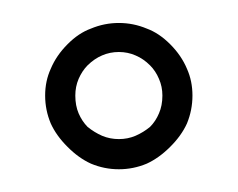

<svg xmlns="http://www.w3.org/2000/svg" viewBox="-20 -734 208 168"><path d="M84 -713.9Q71.3 -713.9 59.6 -709Q48.8 -705.1 39.1 -695.3Q29.3 -685.5 24.4 -673.8Q19.5 -663.1 19.5 -650.4Q19.5 -650.4 19.5 -650.4Q19.5 -650.4 19.5 -650.4Q19.5 -637.7 24.4 -626Q29.3 -615.2 39.1 -605.5Q48.8 -595.7 59.6 -590.8Q71.3 -585.9 84 -585.9Q84 -585.9 84 -585.9Q84 -585.9 84 -585.9Q96.7 -585.9 108.4 -590.8Q119.1 -595.7 128.9 -605.5Q138.7 -615.2 143.6 -626Q148.4 -637.7 148.4 -650.4Q148.4 -650.4 148.4 -650.4Q148.4 -650.4 148.4 -650.4Q148.4 -663.1 143.6 -673.8Q138.7 -685.5 128.9 -695.3Q119.1 -705.1 108.4 -709Q96.7 -713.9 84 -713.9Q84 -713.9 84 -713.9Q84 -713.9 84 -713.9ZM84 -612.3Q76.2 -612.3 69.3 -615.2Q62.5 -618.2 56.6 -623Q51.8 -627.9 48.8 -634.8Q45.9 -641.6 45.9 -650.4Q45.9 -650.4 45.9 -650.4Q45.9 -650.4 45.9 -650.4Q45.9 -658.2 48.8 -665Q51.8 -671.9 56.6 -676.8Q62.5 -682.6 69.3 -685.5Q76.2 -688.5 84 -688.5Q84 -688.5 84 -688.5Q84 -688.5 84 -688.5Q91.8 -688.5 98.6 -685.5Q105.5 -682.6 111.3 -676.8Q116.2 -671.9 119.1 -665Q122.1 -658.2 122.1 -650.4Q122.1 -650.4 122.1 -650.4Q122.1 -650.4 122.1 -650.4Q122.1 -641.6 119.1 -634.8Q116.2 -627.9 111.3 -623Q105.5 -618.2 98.6 -615.2Q91.8 -612.3 84 -612.3Q84 -612.3 84 -612.3Q84 -612.3 84 -612.3Z"/></svg>

Font: Franchise Goodkids
Style: Regular
Weight: 500
Designer: ""
Version: ""